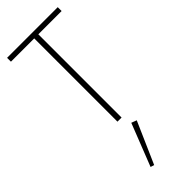

<svg xmlns="http://www.w3.org/2000/svg" viewBox="-325 -735 1091 1091"><g transform="rotate(-45 220.5 -189.0)"><path d="M17 -669H204V0H237V-669H424V-700H17ZM255 60 155 315 177 322 287 72Z"/></g></svg>

Font: Jost ExtraLight
Style: Regular
Weight: 250
Version: Version 3.710